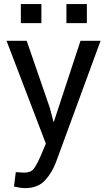

<svg xmlns="http://www.w3.org/2000/svg" viewBox="-20 -734 540 967"><path d="M188.5 -617.5H85V-713.5H188.5ZM417.5 -617.5H314.5V-713.5H417.5ZM106 213.5Q94.5 213.5 77.2 210.8Q60 208 50.5 205.5L59.5 133L101.5 135.5Q134.5 135.5 149.5 116.8Q164.5 98 187 46.5L211 -10.5L13 -528.5H114.5L231 -190.5L249.5 -120H251L385.5 -528.5H486.5L262.5 81.5Q242.5 135.5 206.5 174.5Q170.5 213.5 106 213.5Z"/></svg>

Font: Roberto Sans
Style: Regular
Weight: 400
Designer: Google (font) & Cristiano Sobral (main changes)
Version: Version 1.500; ttfautohint (v1.8.4.7-5d5b-dirty)